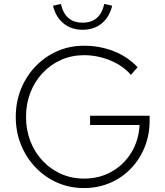

<svg xmlns="http://www.w3.org/2000/svg" viewBox="-20 -943 837 974"><path d="M406 11Q333 11 270.5 -16.5Q208 -44 160.5 -93.5Q113 -143 86.5 -208.5Q60 -274 60 -350Q60 -426 86.5 -491.5Q113 -557 160.5 -606.5Q208 -656 270.5 -683.5Q333 -711 406 -711Q486 -711 556.5 -683.5Q627 -656 678 -602L644 -563Q604 -610 539.5 -636.5Q475 -663 406 -663Q343 -663 289.5 -639Q236 -615 196 -572.5Q156 -530 134 -473Q112 -416 112 -350Q112 -284 134 -227Q156 -170 196 -127.5Q236 -85 289.5 -61Q343 -37 406 -37Q485 -37 547 -72.5Q609 -108 646.5 -169.5Q684 -231 688 -309H437V-356H739V-330Q739 -259 714 -197Q689 -135 644.5 -88.5Q600 -42 539 -15.5Q478 11 406 11ZM399 -792Q341 -792 301.5 -825Q262 -858 249 -914L289 -923Q310 -828 399 -828Q488 -828 509 -923L549 -914Q536 -858 497 -825Q458 -792 399 -792Z"/></svg>

Font: Red Hat Text Light
Style: Regular
Weight: 300
Designer: Pentagram, MCKL
Foundry: Pentagram, MCKL
Version: Version 1.023; ttfautohint (v1.8.3)